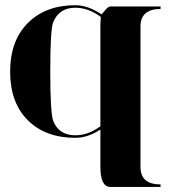

<svg xmlns="http://www.w3.org/2000/svg" viewBox="-20 -533 665 748"><path d="M371.1 117.2V-28.3Q322.3 3.9 273.4 3.9Q157.2 3.9 88.4 -64.5Q19.5 -132.8 19.5 -253.9Q19.5 -375 88.9 -443.8Q158.2 -512.7 273.4 -512.7Q322.3 -512.7 375 -477.5Q377 -477.5 389.2 -492.7Q401.4 -507.8 410.2 -507.8H605.5V-498Q527.3 -498 527.3 -429.7V117.2Q527.3 185.5 605.5 185.5V195.3H410.2Q371.1 195.3 371.1 117.2ZM175.8 -253.9Q175.8 -92.8 187.5 -61.5Q210 -5.9 273.4 -5.9Q323.2 -5.9 371.1 -41V-429.7Q371.1 -449.2 373 -466.8Q324.2 -502.9 273.4 -502.9Q210.9 -502.9 187.5 -447.3Q175.8 -419.9 175.8 -253.9Z"/></svg>

Font: spinweradBold
Style: Regular
Weight: 700
Width: 7
Version: Version 0.3 ; ttfautohint (v1.2) -l 8 -r 50 -G 200 -x 14 -D 